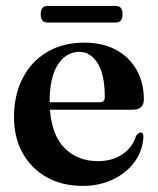

<svg xmlns="http://www.w3.org/2000/svg" viewBox="-20 -612 530 644"><path d="M462.5 -279Q462.5 -244 425 -244H147.5Q154 -158 197.2 -114.8Q240.5 -71.5 308.5 -71.5Q356 -71.5 390.2 -94.2Q424.5 -117 436.5 -156.5Q445.5 -167.5 451.5 -167.5Q461.5 -167.5 461 -152Q458.5 -106.5 431.8 -69.5Q405 -32.5 359.8 -10.5Q314.5 11.5 257 11.5Q189 11.5 137.2 -17.2Q85.5 -46 56.2 -98Q27 -150 27 -219.5Q27 -293 55.8 -349.2Q84.5 -405.5 137.5 -437.2Q190.5 -469 263 -469Q325 -469 369.8 -444.5Q414.5 -420 438.5 -377Q462.5 -334 462.5 -279ZM246.5 -438Q202 -438 174.2 -395.5Q146.5 -353 146.5 -271V-269H314Q331.5 -269 331.5 -286Q331.5 -362 307.5 -400Q283.5 -438 246.5 -438ZM116.5 -564.5Q116.5 -592 138.5 -592H369Q391 -592 391 -564.5Q391 -536.5 369 -536.5H138.5Q116.5 -536.5 116.5 -564.5Z"/></svg>

Font: Fraunces 72pt SemiBold
Style: Regular
Weight: 600
Version: Version 1.000;[b76b70a41]